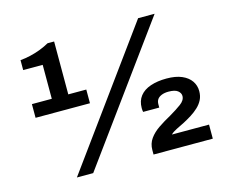

<svg xmlns="http://www.w3.org/2000/svg" viewBox="-100 -838 1178 989"><g transform="rotate(-15 489.0 -343.5)"><path d="M194 12 711 -699H799L281 12ZM606 0V-24Q606 -58 624.5 -84Q643 -110 674 -131Q705 -152 740 -171Q776 -192 802 -211Q828 -230 828 -253Q828 -269 813 -281Q798 -293 764 -293Q742 -293 726.5 -286.5Q711 -280 704 -269.5Q697 -259 697 -244V-226H611Q610 -230 609.5 -235.5Q609 -241 609 -247Q609 -285 629 -310.5Q649 -336 686 -348.5Q723 -361 771 -361Q820 -361 852.5 -347Q885 -333 901.5 -309Q918 -285 918 -255Q918 -229 908 -209Q898 -189 880.5 -172.5Q863 -156 841.5 -142.5Q820 -129 799 -118Q777 -107 756.5 -97Q736 -87 724 -75H922V0ZM68 -340V-413H174V-594H70V-647Q95 -649 123.5 -655.5Q152 -662 179 -672.5Q206 -683 227 -695H262V-413H358V-340Z"/></g></svg>

Font: Archivo SemiExpanded
Style: Bold
Weight: 700
Width: 6
Designer: Hector Gatti
Foundry: Omnibus-Type
Version: Version 2.001